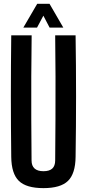

<svg xmlns="http://www.w3.org/2000/svg" viewBox="-20 -987 460 1016"><path d="M210 8.5Q119 8.5 79.8 -29.8Q40.5 -68 39.5 -157Q37.5 -317 37.5 -478.8Q37.5 -640.5 39.5 -800H147.5Q146 -693.5 145.5 -581.2Q145 -469 145.5 -356.8Q146 -244.5 147 -138Q147 -109.5 163 -95.2Q179 -81 210 -81Q241.5 -81 256.8 -95.2Q272 -109.5 272 -138Q273 -244.5 273.5 -356.8Q274 -469 273.8 -581.2Q273.5 -693.5 272 -800H380Q382.5 -640.5 382.5 -478.8Q382.5 -317 380 -157Q379 -68 339.8 -29.8Q300.5 8.5 210 8.5ZM103.5 -841 177 -967H242L315 -841H242.5L209.5 -904L176 -841Z"/></svg>

Font: Big Shoulders Display Thin
Style: Bold
Weight: 700
Version: Version 2.002